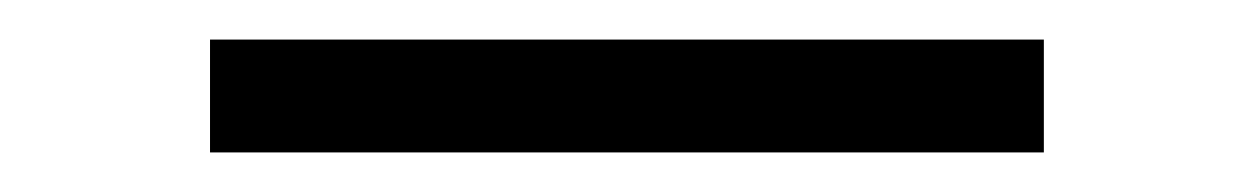

<svg xmlns="http://www.w3.org/2000/svg" viewBox="-20 -379 640 98"><path d="M87.2 -301.2V-358.8H512.8V-301.2Z"/></svg>

Font: SourceCodeVF
Style: Italic
Weight: 200
Italic angle: -11°
Monospace: yes
Designer: Paul D. Hunt, Teo Tuominen
Foundry: Adobe
Version: Version 1.026;hotconv 1.1.0;makeotfexe 2.6.0